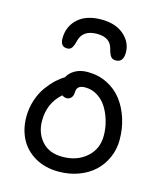

<svg xmlns="http://www.w3.org/2000/svg" viewBox="-127 -992 905 1064"><g transform="rotate(15 325.5 -460.0)"><path d="M323.2 -897.9Q404.3 -897.9 452.1 -856.2Q500 -814.5 500 -755.9Q500 -699.2 456.1 -699.2Q438.5 -699.2 429 -710.2Q419.4 -721.2 411.1 -752Q397 -814.9 319.8 -814.9Q239.3 -814.9 222.2 -751Q213.9 -717.3 204.8 -705.6Q195.8 -693.8 179.2 -693.8Q140.1 -693.8 140.1 -741.2Q140.1 -809.1 187.7 -853.5Q235.4 -897.9 323.2 -897.9ZM309.1 -22Q231.4 -22 173.8 -55.7Q116.2 -89.4 87.6 -145Q59.1 -200.7 59.1 -270Q59.1 -320.3 74.5 -366.5Q89.8 -412.6 114 -445.6Q138.2 -478.5 162.1 -500.7Q186 -522.9 209 -536.1Q223.1 -563.5 252.9 -580.3Q282.7 -597.2 324.2 -597.2Q385.7 -597.2 437 -571.5Q488.3 -545.9 521.7 -502Q555.2 -458 573.5 -400.6Q591.8 -343.3 591.8 -278.8Q591.8 -225.1 571 -177.7Q550.3 -130.4 513.7 -95.9Q477.1 -61.5 424.1 -41.7Q371.1 -22 309.1 -22ZM148.9 -271Q148.9 -201.2 190.7 -154.1Q232.4 -106.9 309.1 -106.9Q392.1 -106.9 446.5 -154.5Q501 -202.1 501 -278.8Q501 -320.3 489.7 -360.8Q478.5 -401.4 458 -435.3Q437.5 -469.2 404.8 -490.2Q372.1 -511.2 333 -511.2Q284.2 -511.2 284.2 -471.2Q284.2 -450.7 273.7 -438.7Q263.2 -426.8 248 -426.8Q233.4 -426.8 221.2 -436Q148.9 -373 148.9 -271Z"/></g></svg>

Font: Shantell Sans Irregular Bouncy
Style: Regular
Weight: 400
Designer: Stephen Nixon, Anya Danilova, Shantell Martin
Foundry: Arrow Type
Version: Version 1.006;[9816181b4]